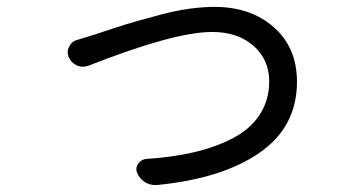

<svg xmlns="http://www.w3.org/2000/svg" viewBox="-20 -526 1040 561"><path d="M238.3 -334Q230.5 -331.1 221.7 -331.1Q212.9 -331.1 204.1 -335Q187.5 -342.8 180.7 -359.4Q177.7 -366.2 177.7 -373Q177.7 -381.8 182.6 -390.6Q190.4 -406.2 208 -410.2Q231.4 -417 255.9 -424.8Q261.7 -426.8 306.2 -441.4Q350.6 -456.1 378.4 -463.9Q406.2 -471.7 450.2 -483.4Q494.1 -495.1 533.7 -500.5Q573.2 -505.9 606.4 -505.9Q712.9 -505.9 780.3 -446.3Q847.7 -386.7 847.7 -287.1Q847.7 -155.3 738.3 -79.6Q628.9 -3.9 438.5 14.6Q435.5 14.6 432.6 14.6Q418 14.6 404.3 6.8Q388.7 -2.9 380.9 -20.5Q375 -34.2 383.3 -46.9Q391.6 -59.6 406.2 -61.5Q483.4 -66.4 546.4 -81.1Q609.4 -95.7 660.2 -122.1Q710.9 -148.4 738.8 -190.9Q766.6 -233.4 766.6 -288.1Q766.6 -351.6 720.7 -392.1Q674.8 -432.6 599.6 -432.6Q489.3 -432.6 238.3 -334Z"/></svg>

Font: Gen Jyuu Gothic Regular
Style: Regular
Weight: 400
Designer: [Source Han Sans]
Ryoko NISHIZUKA  (kana & ideographs); Paul D. Hunt (Latin, Greek & Cyrillic); Wenlong ZHANG  (bopomofo
Version: Version 1.002.20150607